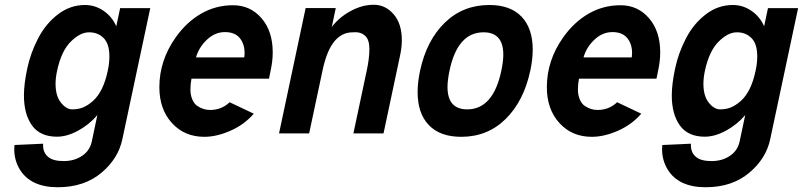

<svg xmlns="http://www.w3.org/2000/svg" viewBox="-20 -558 3358 803"><path d="M363.8 34.2 387.2 -76.7Q353 -36.6 306.6 -11.5Q260.3 13.7 218.3 13.7Q147.9 13.7 114 -33.2Q80.1 -80.1 80.1 -159.2Q80.1 -206.1 94 -271.5Q107.9 -336.9 139.6 -397.9Q171.4 -459 222.4 -498Q273.4 -537.1 335.4 -537.1Q377.9 -537.1 413.6 -512.5Q449.2 -487.8 466.3 -447.8L482.4 -523.9H608.4L491.7 24.4Q474.6 105 405.3 163.6Q333 225.1 221.7 225.1Q109.4 225.1 63.5 151.9Q39.6 113.3 39.6 65.4Q39.6 59.1 40.5 48.3Q113.3 44.9 160.2 43V50.3Q160.2 80.1 180.9 97.9Q201.7 115.7 246.1 115.7Q290.5 115.7 323 94Q355.5 72.3 363.8 34.2ZM218.8 -262.2Q212.4 -233.4 212.4 -207.5Q212.4 -156.7 234.9 -128.7Q257.3 -100.6 282.2 -100.6Q307.1 -100.6 326.9 -108.6Q346.7 -116.7 367.2 -134.3Q412.1 -173.3 430.7 -262.2Q437.5 -293.5 437.5 -321.8Q437.5 -374.5 413.6 -398.7Q389.6 -422.9 352.3 -422.9Q314.9 -422.9 275.6 -383.5Q236.3 -344.2 218.8 -262.2Z M799.8 -317.9H1001.5Q1002.9 -327.6 1002.9 -336.4Q1002.9 -374.5 982.4 -399.2Q961.9 -423.8 920.7 -423.8Q879.4 -423.8 845.7 -392.3Q812 -360.8 799.8 -317.9ZM858.4 -98.1Q906.7 -98.1 940.4 -130.4L1041.5 -82.5Q1001.5 -36.6 943.8 -11.2Q886.2 14.2 834.5 14.2Q751.5 14.2 699 -43.5Q646.5 -101.1 646.5 -193.4Q646.5 -305.7 715.3 -402.3Q760.3 -465.8 821.3 -501Q882.3 -536.1 954.6 -536.1Q1026.9 -536.1 1073.7 -481.9Q1120.6 -427.7 1120.6 -338.9Q1120.6 -302.7 1111.8 -262.2L1105 -229H780.8Q776.4 -205.6 776.4 -183.1Q776.4 -160.6 784.4 -141.8Q792.5 -123 806.2 -114.3Q830.6 -98.1 858.4 -98.1Z M1272.9 0H1147L1258.3 -524.4H1384.3L1367.7 -445.3Q1397.9 -485.4 1446.3 -511.7Q1494.6 -538.1 1543.2 -538.1Q1591.8 -538.1 1626.2 -498.5Q1660.6 -459 1660.6 -389.6Q1660.6 -360.4 1653.3 -326.2L1584 0H1458L1513.7 -262.2Q1524.9 -314 1524.9 -352.5Q1524.9 -391.1 1508.3 -407.2Q1491.7 -423.3 1467.3 -423.3Q1442.9 -423.3 1428.7 -419.4Q1414.6 -415.5 1399.4 -404.8Q1384.3 -394 1372.1 -376.5Q1344.7 -338.4 1328.6 -261.7Z M1859.9 -262.2Q1851.6 -221.7 1851.6 -194.3Q1851.6 -100.6 1934.1 -100.6Q2042.5 -100.6 2076.7 -262.2Q2085 -302.7 2085 -329.1Q2085 -422.9 2002.4 -422.9Q1893.6 -422.9 1859.9 -262.2ZM1736.8 -262.2Q1764.2 -389.2 1840.3 -463.1Q1916.5 -537.1 2026.4 -537.1Q2115.2 -537.1 2161.6 -488Q2208 -439 2208 -350.6Q2208 -309.6 2197.8 -262.2Q2170.4 -134.8 2094.7 -60.3Q2019 14.2 1909.2 14.2Q1820.3 14.2 1773.4 -34.9Q1726.6 -84 1726.6 -172.9Q1726.6 -213.9 1736.8 -262.2Z M2420.4 -317.9H2622.1Q2623.5 -327.6 2623.5 -336.4Q2623.5 -374.5 2603 -399.2Q2582.5 -423.8 2541.3 -423.8Q2500 -423.8 2466.3 -392.3Q2432.6 -360.8 2420.4 -317.9ZM2479 -98.1Q2527.3 -98.1 2561 -130.4L2662.1 -82.5Q2622.1 -36.6 2564.5 -11.2Q2506.8 14.2 2455.1 14.2Q2372.1 14.2 2319.6 -43.5Q2267.1 -101.1 2267.1 -193.4Q2267.1 -305.7 2335.9 -402.3Q2380.9 -465.8 2441.9 -501Q2502.9 -536.1 2575.2 -536.1Q2647.5 -536.1 2694.3 -481.9Q2741.2 -427.7 2741.2 -338.9Q2741.2 -302.7 2732.4 -262.2L2725.6 -229H2401.4Q2397 -205.6 2397 -183.1Q2397 -160.6 2405 -141.8Q2413.1 -123 2426.8 -114.3Q2451.2 -98.1 2479 -98.1Z M3073.2 34.2 3096.7 -76.7Q3062.5 -36.6 3016.1 -11.5Q2969.7 13.7 2927.7 13.7Q2857.4 13.7 2823.5 -33.2Q2789.6 -80.1 2789.6 -159.2Q2789.6 -206.1 2803.5 -271.5Q2817.4 -336.9 2849.1 -397.9Q2880.9 -459 2931.9 -498Q2982.9 -537.1 3044.9 -537.1Q3087.4 -537.1 3123 -512.5Q3158.7 -487.8 3175.8 -447.8L3191.9 -523.9H3317.9L3201.2 24.4Q3184.1 105 3114.7 163.6Q3042.5 225.1 2931.2 225.1Q2818.8 225.1 2772.9 151.9Q2749 113.3 2749 65.4Q2749 59.1 2750 48.3Q2822.8 44.9 2869.6 43V50.3Q2869.6 80.1 2890.4 97.9Q2911.1 115.7 2955.6 115.7Q3000 115.7 3032.5 94Q3064.9 72.3 3073.2 34.2ZM2928.2 -262.2Q2921.9 -233.4 2921.9 -207.5Q2921.9 -156.7 2944.3 -128.7Q2966.8 -100.6 2991.7 -100.6Q3016.6 -100.6 3036.4 -108.6Q3056.2 -116.7 3076.7 -134.3Q3121.6 -173.3 3140.1 -262.2Q3147 -293.5 3147 -321.8Q3147 -374.5 3123 -398.7Q3099.1 -422.9 3061.8 -422.9Q3024.4 -422.9 2985.1 -383.5Q2945.8 -344.2 2928.2 -262.2Z"/></svg>

Font: Tuffy
Style: BoldItalic
Weight: 700
Italic angle: -12°
Designer: Thatcher Ulrich, Karoly Barta, Michael Everson
Version: Version 001.271